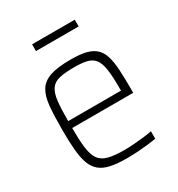

<svg xmlns="http://www.w3.org/2000/svg" viewBox="-163 -774 821 888"><g transform="rotate(-30 247.5 -330.0)"><path d="M258 8Q206 8 171 0.5Q136 -7 114.5 -25Q93 -43 82 -73Q71 -103 67 -147.5Q63 -192 63 -254Q63 -329 67.5 -379.5Q72 -430 90.5 -460.5Q109 -491 149 -504.5Q189 -518 259 -518Q309 -518 340.5 -510Q372 -502 391 -484Q410 -466 419 -436Q428 -406 430.5 -361Q433 -316 433 -256V-240H107Q107 -177 112 -136Q117 -95 132 -72Q147 -49 179 -40Q211 -31 266 -31Q289 -31 316 -33Q343 -35 369 -38Q395 -41 415 -45V-5Q398 -2 371.5 1Q345 4 316 6Q287 8 258 8ZM389 -258V-296Q389 -357 383 -394Q377 -431 362 -449Q347 -467 321 -473Q295 -479 256 -479Q206 -479 176 -472Q146 -465 131 -443.5Q116 -422 111.5 -382.5Q107 -343 107 -277H408ZM140 -632V-668H368V-632Z"/></g></svg>

Font: Saira SemiCondensed ExtraLight
Style: Regular
Weight: 250
Width: 4
Designer: Hector Gatti with collaboration of the Omnibus-Type team
Foundry: Omnibus-Type
Version: Version 1.101